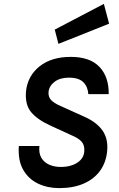

<svg xmlns="http://www.w3.org/2000/svg" viewBox="-20 -955 614 989"><path d="M285 14Q224.5 14 175.5 -9.5Q126.5 -33 99.2 -81Q72 -129 77 -203H183Q179 -165.5 193.2 -141.8Q207.5 -118 234 -106.5Q260.5 -95 294 -95Q326.5 -95 352.8 -104.5Q379 -114 395.2 -131.2Q411.5 -148.5 414 -173Q417 -205.5 401.5 -224Q386 -242.5 349 -258L238 -309Q173 -338.5 140.5 -377.2Q108 -416 114 -485Q122.5 -564 183.5 -613Q244.5 -662 345 -662Q442.5 -662 491.8 -611Q541 -560 540 -470H435Q432.5 -508.5 409 -531.8Q385.5 -555 335 -555Q289.5 -555 261.8 -534.2Q234 -513.5 230 -482Q228 -456 243.2 -439.8Q258.5 -423.5 292 -409L414 -354Q476.5 -326.5 507.2 -283.8Q538 -241 532 -177Q526.5 -118.5 495.8 -75.8Q465 -33 411.5 -9.5Q358 14 285 14ZM281 -729 262 -802.5 515 -935 542 -833Z"/></svg>

Font: Karla
Style: Bold Italic
Weight: 700
Italic angle: -8°
Designer: Jonathan Pinhorn
Version: Version 2.004;gftools[0.9.33]